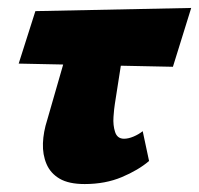

<svg xmlns="http://www.w3.org/2000/svg" viewBox="-20 -451 501 483"><path d="M193 12Q153 12 130 -1.5Q107 -15 97 -38.5Q87 -62 88 -90.5Q89 -119 99 -150L175 -414H304L269 -190Q267 -178 265.5 -157Q264 -136 269.5 -119Q275 -102 292 -102Q303 -102 316 -107.5Q329 -113 339 -121L355 -46Q328 -23 286.5 -5.5Q245 12 193 12ZM27 -291 69 -423 461 -431 415 -283Z"/></svg>

Font: Ysabeau Black
Style: Italic
Weight: 900
Italic angle: -12°
Version: Version 2.000;gftools[0.9.27.dev2+g8671c4b]